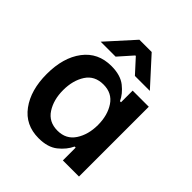

<svg xmlns="http://www.w3.org/2000/svg" viewBox="-204 -882 1027 1027"><g transform="rotate(45 309.0 -369.0)"><path d="M40 -266Q40 -390 97 -465.5Q154 -541 255 -541Q324 -541 363.5 -509.5Q403 -478 420 -440H428V-528H550V0H428V-97H420Q401 -56 361 -24Q321 8 252 8Q152 8 96 -68Q40 -144 40 -266ZM427 -267Q427 -340 393.5 -390.5Q360 -441 295 -441Q228 -441 195.5 -390.5Q163 -340 163 -267Q163 -194 196 -143Q229 -92 295 -92Q360 -92 393.5 -143Q427 -194 427 -267ZM261 -746H354L494 -592H381L309 -671H305L235 -592H122Z"/></g></svg>

Font: Be Vietnam SemiBold
Style: Regular
Weight: 600
Designer: Gabriel Lam
Foundry: TypeRant
Version: Version 4.000